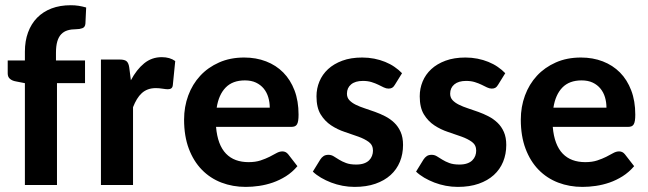

<svg xmlns="http://www.w3.org/2000/svg" viewBox="-20 -715 2505 742"><path d="M76.2 0V-393.6L41.5 -400.4Q27.3 -402.8 18.6 -410.2Q9.8 -417.5 9.8 -431.2V-481.4H76.2V-515.1Q76.2 -556.6 88.4 -589.8Q100.6 -623 123.5 -646.5Q146.5 -669.9 179.2 -682.4Q211.9 -694.8 253.4 -694.8Q269.5 -694.8 283.7 -692.6Q297.9 -690.4 313 -686L310.1 -624Q309.1 -609.9 298.3 -606Q287.6 -602.1 274.4 -602.1Q255.9 -602.1 241.2 -597.7Q226.6 -593.3 216.6 -582.8Q206.5 -572.3 201.4 -554.7Q196.3 -537.1 196.3 -511.2V-481.4H308.6V-393.6H200.2V0Z M370.1 0V-484.9H442.9Q461.9 -484.9 469.5 -478Q477.1 -471.2 479.5 -454.1L485.8 -404.8Q507.8 -446.3 537.1 -470.2Q566.4 -494.1 605 -494.1Q636.7 -494.1 657.2 -479L647.9 -386.2Q647 -377.4 642.1 -373.8Q637.2 -370.1 628.9 -370.1Q621.6 -370.1 607.9 -372.3Q594.2 -374.5 582.5 -374.5Q565.4 -374.5 552 -369.6Q538.6 -364.7 528.1 -355.2Q517.6 -345.7 509.3 -332Q501 -318.4 494.1 -300.8V0Z M923.8 -492.7Q969.7 -492.7 1008.3 -477.8Q1046.9 -462.9 1074.7 -434.8Q1102.5 -406.7 1118.2 -365.7Q1133.8 -324.7 1133.8 -272Q1133.8 -257.8 1132.3 -248.8Q1130.9 -239.7 1127.7 -234.4Q1124.5 -229 1118.9 -226.8Q1113.3 -224.6 1105 -224.6H814.9Q817.9 -189.5 827.6 -163.6Q837.4 -137.7 853.5 -121.1Q869.6 -104.5 891.6 -96.4Q913.6 -88.4 940.4 -88.4Q967.3 -88.4 987.1 -95Q1006.8 -101.6 1021.7 -109.1Q1036.6 -116.7 1048.3 -123.3Q1060.1 -129.9 1071.3 -129.9Q1085 -129.9 1093.8 -118.7L1129.4 -72.8Q1109.4 -49.3 1085 -33.9Q1060.5 -18.6 1034.4 -9.5Q1008.3 -0.5 981.4 3.4Q954.6 7.3 929.7 7.3Q879.4 7.3 835.9 -9.3Q792.5 -25.9 760.3 -58.8Q728 -91.8 709.7 -140.4Q691.4 -189 691.4 -252.9Q691.4 -302.2 707.5 -345.9Q723.6 -389.6 753.7 -422.1Q783.7 -454.6 826.7 -473.6Q869.6 -492.7 923.8 -492.7ZM926.3 -404.3Q878.9 -404.3 852.1 -376.7Q825.2 -349.1 817.4 -298.8H1022.5Q1022.5 -319.8 1016.8 -338.9Q1011.2 -357.9 999.3 -372.6Q987.3 -387.2 969.2 -395.8Q951.2 -404.3 926.3 -404.3Z M1505.9 -387.2Q1501 -378.9 1495.4 -375.7Q1489.7 -372.6 1481.4 -372.6Q1472.7 -372.6 1463.1 -377.2Q1453.6 -381.8 1442.1 -387.5Q1430.7 -393.1 1416 -397.7Q1401.4 -402.3 1382.3 -402.3Q1353 -402.3 1336.9 -388.9Q1320.8 -375.5 1320.8 -353Q1320.8 -337.9 1330.1 -327.9Q1339.4 -317.9 1354.7 -310.3Q1370.1 -302.7 1389.4 -296.4Q1408.7 -290 1429.2 -282.7Q1449.7 -275.4 1469 -265.4Q1488.3 -255.4 1503.7 -240.7Q1519 -226.1 1528.3 -205.1Q1537.6 -184.1 1537.6 -154.8Q1537.6 -119.6 1525.4 -89.8Q1513.2 -60.1 1489.5 -38.6Q1465.8 -17.1 1430.9 -4.9Q1396 7.3 1350.1 7.3Q1326.7 7.3 1303.7 2.9Q1280.8 -1.5 1259.8 -9.5Q1238.8 -17.6 1220.5 -28.3Q1202.1 -39.1 1189 -51.8L1217.8 -98.6Q1223.1 -106.9 1230.5 -111.8Q1237.8 -116.7 1249.5 -116.7Q1260.3 -116.7 1269.8 -110.8Q1279.3 -105 1290.5 -97.9Q1301.8 -90.8 1317.4 -85Q1333 -79.1 1356.4 -79.1Q1374 -79.1 1386.5 -83.5Q1398.9 -87.9 1406.5 -95.5Q1414.1 -103 1417.7 -112.8Q1421.4 -122.6 1421.4 -132.8Q1421.4 -154.3 1405.3 -166.3Q1389.2 -178.2 1364.7 -187Q1340.3 -195.8 1312.3 -205.1Q1284.2 -214.4 1259.8 -230.5Q1235.4 -246.6 1219.2 -272.9Q1203.1 -299.3 1203.1 -342.8Q1203.1 -373 1214.4 -400.1Q1225.6 -427.2 1247.8 -447.8Q1270 -468.3 1303 -480.5Q1335.9 -492.7 1379.9 -492.7Q1403.8 -492.7 1426.3 -488.3Q1448.7 -483.9 1468.5 -475.8Q1488.3 -467.8 1504.6 -456.5Q1521 -445.3 1533.7 -432.1Z M1904.8 -387.2Q1899.9 -378.9 1894.3 -375.7Q1888.7 -372.6 1880.4 -372.6Q1871.6 -372.6 1862.1 -377.2Q1852.5 -381.8 1841.1 -387.5Q1829.6 -393.1 1814.9 -397.7Q1800.3 -402.3 1781.2 -402.3Q1752 -402.3 1735.8 -388.9Q1719.7 -375.5 1719.7 -353Q1719.7 -337.9 1729 -327.9Q1738.3 -317.9 1753.7 -310.3Q1769 -302.7 1788.3 -296.4Q1807.6 -290 1828.1 -282.7Q1848.6 -275.4 1867.9 -265.4Q1887.2 -255.4 1902.6 -240.7Q1918 -226.1 1927.2 -205.1Q1936.5 -184.1 1936.5 -154.8Q1936.5 -119.6 1924.3 -89.8Q1912.1 -60.1 1888.4 -38.6Q1864.7 -17.1 1829.8 -4.9Q1794.9 7.3 1749 7.3Q1725.6 7.3 1702.6 2.9Q1679.7 -1.5 1658.7 -9.5Q1637.7 -17.6 1619.4 -28.3Q1601.1 -39.1 1587.9 -51.8L1616.7 -98.6Q1622.1 -106.9 1629.4 -111.8Q1636.7 -116.7 1648.4 -116.7Q1659.2 -116.7 1668.7 -110.8Q1678.2 -105 1689.5 -97.9Q1700.7 -90.8 1716.3 -85Q1731.9 -79.1 1755.4 -79.1Q1772.9 -79.1 1785.4 -83.5Q1797.9 -87.9 1805.4 -95.5Q1813 -103 1816.7 -112.8Q1820.3 -122.6 1820.3 -132.8Q1820.3 -154.3 1804.2 -166.3Q1788.1 -178.2 1763.7 -187Q1739.3 -195.8 1711.2 -205.1Q1683.1 -214.4 1658.7 -230.5Q1634.3 -246.6 1618.2 -272.9Q1602.1 -299.3 1602.1 -342.8Q1602.1 -373 1613.3 -400.1Q1624.5 -427.2 1646.7 -447.8Q1668.9 -468.3 1701.9 -480.5Q1734.9 -492.7 1778.8 -492.7Q1802.7 -492.7 1825.2 -488.3Q1847.7 -483.9 1867.4 -475.8Q1887.2 -467.8 1903.6 -456.5Q1919.9 -445.3 1932.6 -432.1Z M2225.1 -492.7Q2271 -492.7 2309.6 -477.8Q2348.1 -462.9 2376 -434.8Q2403.8 -406.7 2419.4 -365.7Q2435.1 -324.7 2435.1 -272Q2435.1 -257.8 2433.6 -248.8Q2432.1 -239.7 2429 -234.4Q2425.8 -229 2420.2 -226.8Q2414.6 -224.6 2406.2 -224.6H2116.2Q2119.1 -189.5 2128.9 -163.6Q2138.7 -137.7 2154.8 -121.1Q2170.9 -104.5 2192.9 -96.4Q2214.8 -88.4 2241.7 -88.4Q2268.6 -88.4 2288.3 -95Q2308.1 -101.6 2323 -109.1Q2337.9 -116.7 2349.6 -123.3Q2361.3 -129.9 2372.6 -129.9Q2386.2 -129.9 2395 -118.7L2430.7 -72.8Q2410.6 -49.3 2386.2 -33.9Q2361.8 -18.6 2335.7 -9.5Q2309.6 -0.5 2282.7 3.4Q2255.9 7.3 2231 7.3Q2180.7 7.3 2137.2 -9.3Q2093.8 -25.9 2061.5 -58.8Q2029.3 -91.8 2011 -140.4Q1992.7 -189 1992.7 -252.9Q1992.7 -302.2 2008.8 -345.9Q2024.9 -389.6 2054.9 -422.1Q2085 -454.6 2127.9 -473.6Q2170.9 -492.7 2225.1 -492.7ZM2227.5 -404.3Q2180.2 -404.3 2153.3 -376.7Q2126.5 -349.1 2118.7 -298.8H2323.7Q2323.7 -319.8 2318.1 -338.9Q2312.5 -357.9 2300.5 -372.6Q2288.6 -387.2 2270.5 -395.8Q2252.4 -404.3 2227.5 -404.3Z"/></svg>

Font: Carlito
Style: Bold
Weight: 700
Designer: Lukasz Dziedzic
Foundry: tyPoland Lukasz Dziedzic
Version: Version 1.104